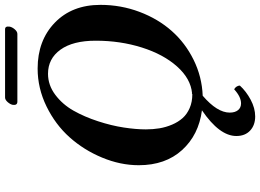

<svg xmlns="http://www.w3.org/2000/svg" viewBox="-158 -672 1052 777"><g transform="rotate(-90 368.5 -284.0)"><path d="M377.9 -34.2 378.9 -33.2Q438 -38.6 487.3 -93.8Q536.6 -148.9 564.2 -236.3Q591.8 -323.7 591.8 -422.9Q591.8 -515.6 555.4 -565.9Q519 -616.2 458 -616.2Q412.1 -616.2 373 -586.9Q334 -557.6 308.8 -513.2Q283.7 -468.8 265.9 -414.1Q248 -359.4 240.5 -309.8Q232.9 -260.3 232.9 -220.2Q232.9 -190.9 237.3 -164.8Q241.7 -138.7 252.2 -114Q262.7 -89.4 278.6 -71.5Q294.4 -53.7 319.1 -43Q343.8 -32.2 375 -32.2Q375.5 -32.7 376.5 -33.2Q377.4 -33.7 377.9 -34.2ZM410.2 160.2Q387.2 185.5 353 203.9Q318.8 222.2 285.2 222.2Q250 222.2 228 201.7Q206.1 181.2 206.1 146Q206.1 77.6 310.1 6.8Q210.4 -6.3 149.2 -73.7Q87.9 -141.1 87.9 -249Q87.9 -323.2 118.7 -397.2Q149.4 -471.2 200.9 -528.8Q252.4 -586.4 325.9 -622.3Q399.4 -658.2 479 -658.2Q592.8 -658.2 664.8 -588.6Q736.8 -519 736.8 -403.8Q736.8 -321.3 708.5 -246.1Q680.2 -170.9 631.3 -115.7Q582.5 -60.5 514.2 -26.9Q445.8 6.8 369.1 9.8Q300.8 68.4 300.8 119.1Q300.8 140.6 310.8 152.8Q320.8 165 337.9 165Q364.7 165 395 137.2Q400.9 139.6 405.5 146.2Q410.2 152.8 410.2 160.2ZM619.1 -740.2H345.2Q330.1 -740.2 332 -757.8Q333.5 -768.1 343 -779.1Q352.5 -790 361.8 -790H638.2Q650.9 -790 648.9 -772.9Q647.5 -762.2 638.2 -751.2Q628.9 -740.2 619.1 -740.2Z"/></g></svg>

Font: Common Serif
Style: Bold Italic
Weight: 700
Italic angle: -12°
Designer: Philipp H. Poll, Khaled Hosny
Foundry: Stefan Peev, Context Ltd.
Version: Version 1.026